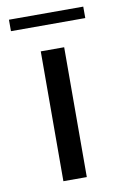

<svg xmlns="http://www.w3.org/2000/svg" viewBox="-77 -698 471 743"><g transform="rotate(-10 158.0 -326.0)"><path d="M204 -510H112L111 0H203ZM12 -652V-607H304V-652Z"/></g></svg>

Font: LXGW Marker Gothic
Style: Regular
Weight: 400
Version: Version 1.001